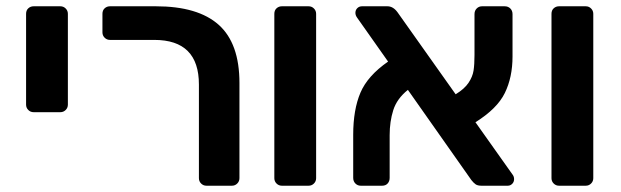

<svg xmlns="http://www.w3.org/2000/svg" viewBox="-20 -591 1976 611"><path d="M70 -241C74.7 -236.3 80.3 -234 87 -234H172C178.7 -234 184.3 -236.3 189 -241C193.7 -245.7 196 -251.3 196 -258V-547C196 -553.7 193.7 -559.3 189 -564C184.3 -568.7 178.7 -571 172 -571H87C80.3 -571 74.7 -568.8 70 -564.5C65.3 -560.2 63 -554.3 63 -547V-258C63 -251.3 65.3 -245.7 70 -241Z M620 -7C624.7 -2.3 630.3 0 637 0H718C724.7 0 730.3 -2.3 735 -7C739.7 -11.7 742 -17.3 742 -24V-327C742 -411 720 -472.7 676 -512C632 -551.3 565.3 -571 476 -571H330C323.3 -571 317.7 -568.8 313 -564.5C308.3 -560.2 306 -554.3 306 -547V-488C306 -481.3 308.3 -475.7 313 -471C317.7 -466.3 323.3 -464 330 -464H471C565.7 -464 613 -416.7 613 -322V-24C613 -17.3 615.3 -11.7 620 -7Z M860 -7C864.7 -2.3 870.3 0 877 0H962C968.7 0 974.3 -2.3 979 -7C983.7 -11.7 986 -17.3 986 -24V-547C986 -553.7 983.7 -559.3 979 -564C974.3 -568.7 968.7 -571 962 -571H877C870.3 -571 864.7 -568.8 860 -564.5C855.3 -560.2 853 -554.3 853 -547V-24C853 -17.3 855.3 -11.7 860 -7Z M1616 -21C1616 -27 1614 -32.3 1610 -37L1493 -202C1539 -230.7 1570.2 -261.7 1586.5 -295C1602.8 -328.3 1611 -367 1611 -411V-546C1611 -553.3 1608.7 -559.3 1604 -564C1599.3 -568.7 1593.3 -571 1586 -571H1514C1507.3 -571 1501.7 -568.7 1497 -564C1492.3 -559.3 1490 -553.3 1490 -546V-416C1490 -396 1489 -379.5 1487 -366.5C1485 -353.5 1479.7 -340.5 1471 -327.5C1462.3 -314.5 1448.7 -302.3 1430 -291L1245 -552C1235.7 -564.7 1225 -571 1213 -571H1132C1126 -571 1121 -569 1117 -565C1113 -561 1111 -556 1111 -550C1111 -544.7 1113 -539.3 1117 -534L1215 -395C1171.7 -365 1142.3 -332 1127 -296C1111.7 -260 1104 -215.3 1104 -162V-25C1104 -17.7 1106.3 -11.7 1111 -7C1115.7 -2.3 1121.3 0 1128 0H1196C1203.3 0 1209.2 -2.3 1213.5 -7C1217.8 -11.7 1220 -17.7 1220 -25V-161C1220 -189.7 1223.8 -216.2 1231.5 -240.5C1239.2 -264.8 1254.7 -286.3 1278 -305L1480 -18C1484.7 -12 1489.2 -7.5 1493.5 -4.5C1497.8 -1.5 1504 0 1512 0H1596C1601.3 0 1606 -2 1610 -6C1614 -10 1616 -15 1616 -21Z M1742 -7C1746.7 -2.3 1752.3 0 1759 0H1844C1850.7 0 1856.3 -2.3 1861 -7C1865.7 -11.7 1868 -17.3 1868 -24V-547C1868 -553.7 1865.7 -559.3 1861 -564C1856.3 -568.7 1850.7 -571 1844 -571H1759C1752.3 -571 1746.7 -568.8 1742 -564.5C1737.3 -560.2 1735 -554.3 1735 -547V-24C1735 -17.3 1737.3 -11.7 1742 -7Z"/></svg>

Font: Rubik
Style: Regular
Weight: 500
Designer: Hubert & Fischer
Foundry: Hubert & Fischer
Version: Version 1.100